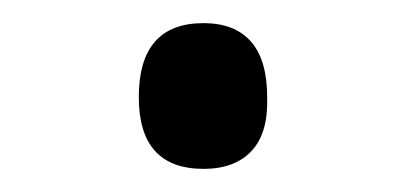

<svg xmlns="http://www.w3.org/2000/svg" viewBox="-20 -353 353 166"><path d="M156 -207Q128 -207 114 -222.5Q100 -238 100 -269Q100 -301 114 -317Q128 -333 156 -333Q183 -333 197 -317Q211 -301 211 -269Q212 -238 197.5 -222.5Q183 -207 156 -207Z"/></svg>

Font: Playwrite HR Lijeva
Style: Regular
Weight: 400
Designer: Veronika Burian, José Scaglione
Foundry: TypeTogether
Version: Version 1.002